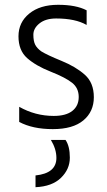

<svg xmlns="http://www.w3.org/2000/svg" viewBox="-20 -532 446 800"><path d="M253 51Q271 77 271 125Q271 173 234 209Q197 245 128 248V199Q215 190 215 126Q215 89 192 51ZM60 -24V-87Q127 -49 204 -49Q255 -49 281.5 -70Q308 -91 308 -128Q308 -165 280.5 -187Q253 -209 191 -233.5Q129 -258 93 -290Q57 -322 57 -380.5Q57 -439 102 -475.5Q147 -512 222 -512Q297 -512 341 -489V-428Q294 -455 214 -455Q170 -455 144.5 -434.5Q119 -414 119 -387.5Q119 -361 126.5 -346Q134 -331 152 -318Q176 -303 236 -278.5Q296 -254 333.5 -220.5Q371 -187 371 -127Q371 -67 327.5 -30.5Q284 6 200 6Q116 6 60 -24Z"/></svg>

Font: Hind Colombo Light
Style: Regular
Weight: 300
Designer: Jyotish Sonowal, Aditi Pimprikar
Foundry: Indian Type Foundry
Version: Version 1.000;PS 1.0;hotconv 1.0.86;makeotf.lib2.5.63406; tt